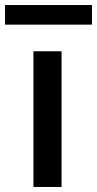

<svg xmlns="http://www.w3.org/2000/svg" viewBox="-61 -744 386 764"><path d="M72 -540H184V0H72ZM-41 -724H305V-646H-41Z"/></svg>

Font: Encode Sans Normal
Style: Medium
Weight: 500
Designer: Pablo Impallari, Andres Torresi
Foundry: Pablo Impallari, Andres Torresi
Version: Version 1.000; ttfautohint (v1.00) -l 8 -r 50 -G 200 -x 14 -